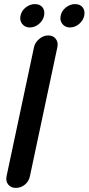

<svg xmlns="http://www.w3.org/2000/svg" viewBox="-20 -908 432 937"><path d="M125 -774Q102 -774 88.5 -791Q75 -808 80 -831Q85 -856 106 -872Q127 -888 150 -888Q175 -888 187.5 -872Q200 -856 195 -831Q190 -808 170 -791Q150 -774 125 -774ZM321 -774Q298 -774 284.5 -791Q271 -808 276 -831Q281 -856 302 -872Q323 -888 346 -888Q371 -888 383.5 -872Q396 -856 391 -831Q386 -808 366 -791Q346 -774 321 -774ZM146 -678Q151 -701 171.5 -718Q192 -735 215 -735Q240 -735 252.5 -718Q265 -701 260 -678L126 -48Q121 -23 101.5 -7Q82 9 57 9Q34 9 20.5 -7Q7 -23 12 -48Z"/></svg>

Font: VDS
Style: Bold Italic
Weight: 700
Designer: artmaker
Foundry: artmaker
Version: Version 1.000 2009 initial release